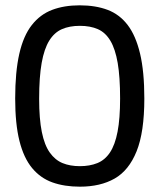

<svg xmlns="http://www.w3.org/2000/svg" viewBox="-20 -691 599 721"><path d="M280 10Q222 10 177 -6Q132 -22 100.5 -60Q69 -98 53 -162Q37 -226 37 -321Q37 -421 52.5 -489Q68 -557 99.5 -597Q131 -637 176 -654Q221 -671 279 -671Q339 -671 384 -654Q429 -637 459.5 -597Q490 -557 506 -489.5Q522 -422 522 -321Q522 -195 493 -123Q464 -51 410.5 -20.5Q357 10 280 10ZM280 -67Q317 -67 345.5 -78.5Q374 -90 393 -118.5Q412 -147 421.5 -196.5Q431 -246 431 -321Q431 -402 422 -454.5Q413 -507 394.5 -538Q376 -569 347.5 -581.5Q319 -594 280 -594Q241 -594 212.5 -581.5Q184 -569 165 -538.5Q146 -508 136.5 -455Q127 -402 127 -320Q127 -245 137 -195.5Q147 -146 167 -118Q187 -90 215 -78.5Q243 -67 280 -67Z"/></svg>

Font: Cairo Medium
Style: Regular
Weight: 500
Designer: Mohamed Gaber, Accademia di Belle Arti di Urbino
Foundry: Kief Type Foundry, Accademia di Belle Arti di Urbino
Version: Version 3.117